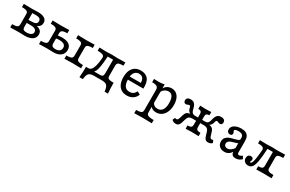

<svg xmlns="http://www.w3.org/2000/svg" viewBox="132 -1581 4406 2921"><g transform="rotate(30 2335.5 -120.5)"><path d="M150 -115.3V-299.2Q150 -321.8 139.9 -333.9Q129.8 -346 106 -351.6Q82.3 -357.3 40.3 -357.3V-414.5L95.2 -412.9Q151.6 -411.3 183.9 -411.3Q206.5 -411.3 243.5 -412.9Q277.4 -414.5 290.3 -414.5Q366.1 -414.5 406.5 -388.7Q446.8 -362.9 446.8 -313.7Q446.8 -282.3 430.6 -258.9Q414.5 -235.5 383.1 -221.8V-220.2Q413.7 -212.9 433.5 -200.4Q453.2 -187.9 462.9 -169Q472.6 -150 472.6 -124.2Q472.6 -65.3 425 -32.7Q377.4 0 291.1 0Q277.4 0 243.5 -1.6Q206.5 -3.2 183.9 -3.2Q153.2 -3.2 40.3 0V-57.3Q102.4 -57.3 126.2 -69.8Q150 -82.3 150 -115.3ZM396.8 -122.6Q396.8 -152.4 370.2 -168.5Q343.5 -184.7 295.2 -184.7H201.6V-238.7H254.8Q319.4 -238.7 346 -252Q372.6 -265.3 372.6 -298.4Q372.6 -328.2 352.8 -342.7Q333.1 -357.3 291.9 -357.3H211.3L222.6 -365.3V-115.3Q222.6 -92.7 229 -80.6Q235.5 -68.5 250.8 -62.9Q266.1 -57.3 292.7 -57.3Q341.1 -57.3 369 -74.6Q396.8 -91.9 396.8 -122.6Z M655.6 -115.3V-299.2Q655.6 -321.8 645.6 -333.9Q635.5 -346 611.7 -351.6Q587.9 -357.3 546 -357.3V-414.5Q658.9 -411.3 692.7 -411.3Q725 -411.3 837.9 -414.5V-357.3Q796.8 -357.3 773 -351.6Q749.2 -346 738.7 -333.5Q728.2 -321 728.2 -299.2V-115.3Q728.2 -95.2 735.5 -82.3Q742.7 -69.4 758.1 -63.3Q773.4 -57.3 797.6 -57.3Q844.4 -57.3 869.4 -77Q894.4 -96.8 894.4 -133.9Q894.4 -171 866.9 -189.5Q839.5 -208.1 783.9 -208.1Q744.4 -208.1 702.4 -197.6V-251.6Q758.9 -262.1 800.8 -262.1Q883.9 -262.1 927 -230.2Q970.2 -198.4 970.2 -137.9Q970.2 -74.2 923.4 -37.1Q876.6 0 795.2 0Q773.4 -0.8 751.6 -1.6Q711.3 -3.2 689.5 -3.2Q658.9 -3.2 546 0V-57.3Q587.9 -57.3 611.7 -62.9Q635.5 -68.5 645.6 -80.6Q655.6 -92.7 655.6 -115.3ZM1102.4 -115.3V-299.2Q1102.4 -321.8 1092.3 -333.9Q1082.3 -346 1058.5 -351.6Q1034.7 -357.3 992.7 -357.3V-414.5Q1105.6 -411.3 1139.5 -411.3Q1171.8 -411.3 1284.7 -414.5V-357.3Q1242.7 -357.3 1219 -351.6Q1195.2 -346 1185.1 -333.9Q1175 -321.8 1175 -299.2V-115.3Q1175 -92.7 1185.1 -80.6Q1195.2 -68.5 1219 -62.9Q1242.7 -57.3 1284.7 -57.3V0Q1168.5 -3.2 1135.5 -3.2Q1108.9 -3.2 992.7 0V-57.3Q1034.7 -57.3 1058.5 -62.9Q1082.3 -68.5 1092.3 -80.6Q1102.4 -92.7 1102.4 -115.3Z M1338.7 -57.3H1583.1Q1615.3 -57.3 1628.2 -69.8Q1641.1 -82.3 1641.1 -115.3V-362.1L1646.8 -357.3H1537.9L1546.8 -362.9Q1539.5 -241.1 1528.2 -176.6Q1516.9 -112.1 1502 -85.5Q1487.1 -58.9 1462.9 -43.5L1379.8 -57.3Q1406.5 -57.3 1427 -77.4Q1447.6 -97.6 1463.3 -150.8Q1479 -204 1486.3 -299.2Q1487.9 -321 1477 -333.9Q1466.1 -346.8 1440.3 -352.4Q1414.5 -358.1 1369.4 -358.1V-414.5L1389.5 -413.7Q1474.2 -411.3 1497.6 -411.3Q1511.3 -411.3 1543.5 -412.9Q1577.4 -414.5 1594.4 -414.5Q1613.7 -414.5 1644.4 -412.9Q1668.5 -411.3 1678.2 -411.3Q1710.5 -411.3 1823.4 -414.5V-357.3Q1761.3 -357.3 1737.5 -344.8Q1713.7 -332.3 1713.7 -299.2V-115.3Q1713.7 -91.1 1722.6 -79Q1731.5 -66.9 1754.4 -62.1Q1777.4 -57.3 1823.4 -57.3Q1823.4 -12.1 1825.4 33.5Q1827.4 79 1831.5 129H1772.6Q1766.9 79 1755.2 52Q1743.5 25 1719.8 12.5Q1696 0 1653.2 0H1508.9Q1466.1 0 1442.3 12.5Q1418.5 25 1406.9 52Q1395.2 79 1389.5 129H1330.6Q1334.7 79 1336.7 33.5Q1338.7 -12.1 1338.7 -57.3Z M1908.9 -208.1Q1908.9 -277.4 1930.6 -326.6Q1952.4 -375.8 1994 -401.2Q2035.5 -426.6 2094.4 -426.6Q2175.8 -426.6 2220.2 -375.4Q2264.5 -324.2 2259.7 -206.5H1957.3L1956.5 -262.1H2182.3Q2183.9 -311.3 2161.7 -341.1Q2139.5 -371 2091.1 -371Q2050 -371 2020.6 -340.3Q1991.1 -309.7 1986.3 -248.4L1988.7 -245.2Q1987.1 -229 1987.1 -213.7Q1987.1 -136.3 2015.3 -96.8Q2043.5 -57.3 2100 -57.3Q2136.3 -57.3 2162.1 -74.2Q2187.9 -91.1 2205.6 -127.4L2258.9 -100.8Q2241.1 -48.4 2196.8 -18.5Q2152.4 11.3 2091.1 11.3Q2033.9 11.3 1992.7 -14.5Q1951.6 -40.3 1930.2 -89.5Q1908.9 -138.7 1908.9 -208.1Z M2436.3 71V-287.1Q2436.3 -325.8 2411.3 -341.9Q2386.3 -358.1 2326.6 -358.1V-415.3Q2367.7 -412.9 2408.9 -412.9Q2465.3 -412.9 2508.9 -424.2V71Q2508.9 92.7 2520.6 105.2Q2532.3 117.7 2559.3 123.4Q2586.3 129 2634.7 129V186.3L2608.1 185.5Q2499.2 183.1 2472.6 183.1Q2439.5 183.1 2326.6 186.3V129Q2368.5 129 2392.3 123.4Q2416.1 117.7 2426.2 105.6Q2436.3 93.5 2436.3 71ZM2500 -49.2 2508.1 -100.8Q2521 -74.2 2543.5 -60.9Q2566.1 -47.6 2596.8 -47.6Q2651.6 -47.6 2680.6 -89.5Q2709.7 -131.5 2709.7 -212.1Q2709.7 -261.3 2699.2 -294.8Q2688.7 -328.2 2667.3 -345.2Q2646 -362.1 2615.3 -362.1Q2578.2 -362.1 2546.8 -339.1Q2515.3 -316.1 2503.2 -279L2497.6 -321.8Q2507.3 -368.5 2545.6 -397.6Q2583.9 -426.6 2635.5 -426.6Q2681.5 -426.6 2716.1 -401.6Q2750.8 -376.6 2769.4 -330.2Q2787.9 -283.9 2787.9 -221.8Q2787.9 -152.4 2764.9 -99.6Q2741.9 -46.8 2700.8 -17.7Q2659.7 11.3 2606.5 11.3Q2566.9 11.3 2539.1 -4.4Q2511.3 -20.2 2500 -49.2Z M3445.2 -53.2 3425.8 -116.1Q3417.7 -142.7 3406.9 -157.3Q3396 -171.8 3377.8 -178.2Q3359.7 -184.7 3329 -184.7H3252.4V-241.9H3323.4Q3346 -241.9 3360.1 -249.6Q3374.2 -257.3 3383.5 -274.6Q3392.7 -291.9 3400 -324.2Q3408.1 -360.5 3421.8 -383.1Q3435.5 -405.6 3455.2 -416.1Q3475 -426.6 3502.4 -426.6Q3537.1 -426.6 3555.6 -411.7Q3574.2 -396.8 3574.2 -369.4Q3574.2 -348.4 3563.3 -336.3Q3552.4 -324.2 3533.9 -324.2Q3525 -324.2 3518.1 -326.2Q3511.3 -328.2 3503.2 -332.3Q3497.6 -335.5 3491.5 -337.5Q3485.5 -339.5 3479 -339.5Q3469.4 -339.5 3463.3 -332.3Q3457.3 -325 3452.4 -301.6Q3443.5 -263.7 3421 -244Q3398.4 -224.2 3356.5 -216.9L3333.1 -230.6Q3383.9 -234.7 3414.1 -229.4Q3444.4 -224.2 3461.7 -207.7Q3479 -191.1 3488.7 -158.9L3508.1 -96Q3514.5 -75.8 3523 -65.7Q3531.5 -55.6 3545.2 -55.6Q3557.3 -55.6 3570.2 -62.9L3590.3 -18.5Q3575 -3.2 3557.7 4Q3540.3 11.3 3519.4 11.3Q3500 11.3 3485.9 4.4Q3471.8 -2.4 3462.1 -16.5Q3452.4 -30.6 3445.2 -53.2ZM2880.6 -18.5 2900.8 -62.9Q2914.5 -55.6 2925.8 -55.6Q2939.5 -55.6 2948 -65.7Q2956.5 -75.8 2962.9 -96L2982.3 -158.9Q2991.9 -191.1 3009.3 -207.7Q3026.6 -224.2 3056.9 -229.4Q3087.1 -234.7 3137.9 -230.6L3114.5 -216.9Q3072.6 -224.2 3050 -244Q3027.4 -263.7 3018.5 -301.6Q3013.7 -325 3007.7 -332.3Q3001.6 -339.5 2991.9 -339.5Q2985.5 -339.5 2979.4 -337.5Q2973.4 -335.5 2967.7 -332.3Q2959.7 -328.2 2952.8 -326.2Q2946 -324.2 2937.1 -324.2Q2918.5 -324.2 2907.7 -336.3Q2896.8 -348.4 2896.8 -369.4Q2896.8 -396.8 2915.3 -411.7Q2933.9 -426.6 2968.5 -426.6Q2996 -426.6 3015.7 -416.1Q3035.5 -405.6 3049.2 -383.1Q3062.9 -360.5 3071 -324.2Q3078.2 -291.9 3087.5 -274.6Q3096.8 -257.3 3110.9 -249.6Q3125 -241.9 3147.6 -241.9H3218.5V-184.7H3141.9Q3111.3 -184.7 3093.1 -178.2Q3075 -171.8 3064.1 -157.3Q3053.2 -142.7 3045.2 -116.1L3025.8 -53.2Q3018.5 -30.6 3008.9 -16.5Q2999.2 -2.4 2985.1 4.4Q2971 11.3 2951.6 11.3Q2930.6 11.3 2913.3 4Q2896 -3.2 2880.6 -18.5ZM3199.2 -115.3V-299.2Q3199.2 -321.8 3193.5 -333.9Q3187.9 -346 3174.6 -351.6Q3161.3 -357.3 3137.9 -357.3V-414.5Q3212.1 -411.3 3233.9 -411.3Q3258.9 -411.3 3333.1 -414.5V-357.3Q3309.7 -357.3 3296.4 -351.6Q3283.1 -346 3277.4 -333.9Q3271.8 -321.8 3271.8 -299.2V-115.3Q3271.8 -83.1 3288.7 -70.2Q3305.6 -57.3 3349.2 -57.3V0Q3262.1 -3.2 3233.9 -3.2Q3208.9 -3.2 3121.8 0V-57.3Q3165.3 -57.3 3182.3 -70.2Q3199.2 -83.1 3199.2 -115.3Z M3925.8 -65.3V-304.8Q3925.8 -337.9 3904 -354Q3882.3 -370.2 3837.9 -370.2Q3808.1 -370.2 3789.1 -362.9Q3770.2 -355.6 3770.2 -344.4Q3770.2 -341.1 3772.2 -335.9Q3774.2 -330.6 3776.6 -325.8Q3781.5 -318.5 3783.9 -311.3Q3786.3 -304 3786.3 -296Q3786.3 -279.8 3775.4 -270.2Q3764.5 -260.5 3746 -260.5Q3722.6 -260.5 3708.1 -276.6Q3693.5 -292.7 3693.5 -319.4Q3693.5 -350.8 3714.1 -375Q3734.7 -399.2 3771.8 -412.9Q3808.9 -426.6 3856.5 -426.6Q3905.6 -426.6 3937.1 -411.3Q3968.5 -396 3983.5 -364.5Q3998.4 -333.1 3998.4 -283.1V-93.5Q3998.4 -73.4 4004.8 -64.5Q4011.3 -55.6 4025 -55.6Q4036.3 -55.6 4048.4 -60.5Q4060.5 -65.3 4073.4 -75L4080.6 -80.6L4108.9 -34.7Q4086.3 -11.3 4060.1 0Q4033.9 11.3 4002.4 11.3Q3962.9 11.3 3944.4 -7.3Q3925.8 -25.8 3925.8 -65.3ZM3683.1 -102.4Q3683.1 -145.2 3706 -171.4Q3729 -197.6 3760.5 -210.1Q3791.9 -222.6 3840.3 -233.9Q3871.8 -241.9 3888.3 -247.6Q3904.8 -253.2 3915.7 -261.7Q3926.6 -270.2 3926.6 -283.1L3931.5 -217.7Q3925.8 -207.3 3911.3 -201.6Q3896.8 -196 3865.3 -187.9Q3832.3 -179 3811.7 -171Q3791.1 -162.9 3776.2 -148Q3761.3 -133.1 3761.3 -108.9Q3761.3 -84.7 3777 -70.2Q3792.7 -55.6 3819.4 -55.6Q3850.8 -55.6 3881.5 -77.4Q3912.1 -99.2 3937.1 -139.5L3936.3 -79Q3913.7 -33.1 3881 -10.9Q3848.4 11.3 3804.8 11.3Q3750 11.3 3716.5 -19.8Q3683.1 -50.8 3683.1 -102.4Z M4134.7 -71Q4134.7 -100.8 4150.4 -118.1Q4166.1 -135.5 4192.7 -135.5Q4212.9 -135.5 4224.2 -125.8Q4235.5 -116.1 4235.5 -98.4Q4235.5 -88.7 4232.7 -81.5Q4229.8 -74.2 4227.4 -69.4Q4225.8 -66.1 4224.2 -62.9Q4222.6 -59.7 4222.6 -56.5Q4222.6 -51.6 4225.4 -49.2Q4228.2 -46.8 4233.1 -46.8Q4247.6 -46.8 4258.9 -74.2Q4270.2 -101.6 4278.6 -157.7Q4287.1 -213.7 4293.5 -299.2Q4295.2 -321 4285.5 -333.9Q4275.8 -346.8 4252 -352.4Q4228.2 -358.1 4187.1 -358.1V-414.5L4212.9 -413.7Q4287.9 -411.3 4304.8 -411.3Q4318.5 -411.3 4350.8 -412.9Q4384.7 -414.5 4401.6 -414.5Q4421 -414.5 4451.6 -412.9Q4475.8 -411.3 4485.5 -411.3Q4517.7 -411.3 4630.6 -414.5V-357.3Q4568.5 -357.3 4544.8 -344.8Q4521 -332.3 4521 -299.2V-115.3Q4521 -82.3 4544.8 -69.8Q4568.5 -57.3 4630.6 -57.3V0Q4517.7 -3.2 4485.5 -3.2Q4456.5 -3.2 4362.9 0V-57.3Q4411.3 -57.3 4429.8 -69.8Q4448.4 -82.3 4448.4 -115.3V-362.1L4454 -357.3H4345.2L4354 -362.9Q4346 -212.9 4331.5 -133.1Q4316.9 -53.2 4291.9 -21Q4266.9 11.3 4223.4 11.3Q4183.9 11.3 4159.3 -11.7Q4134.7 -34.7 4134.7 -71Z"/></g></svg>

Font: Playfair Micro SmCond SmLight
Style: Regular
Weight: 360
Width: 4
Designer: Claus Eggers Sørensen
Foundry: Claus Eggers Sørensen
Version: Version 2.100;Glyphs 3.2 (3219)